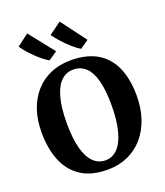

<svg xmlns="http://www.w3.org/2000/svg" viewBox="-179 -1138 1093 1269"><g transform="rotate(-20 367.0 -503.5)"><path d="M362 11Q246 12 172.5 -36Q99 -84 64.2 -170.2Q29.5 -256.5 29.5 -370Q29.5 -457.5 54 -528Q78.5 -598.5 123.8 -648.8Q169 -699 232.2 -725.8Q295.5 -752.5 373 -752.5Q489 -752 562 -706.5Q635 -661 669.5 -578.5Q704 -496 704 -383.5Q704 -296 679.5 -223.8Q655 -151.5 610 -99.2Q565 -47 502 -18.2Q439 10.5 362 11ZM365.5 -52Q415 -52 451 -89.5Q487 -127 506.5 -200.8Q526 -274.5 526 -382.5Q526 -490.5 507.2 -558Q488.5 -625.5 453 -657.2Q417.5 -689 367.5 -689Q317.5 -689 281.8 -654.5Q246 -620 226.5 -549Q207 -478 207 -370Q207 -262.5 226 -192Q245 -121.5 280.5 -86.8Q316 -52 365.5 -52ZM242 -800Q223.5 -809.5 200.8 -827.8Q178 -846 155 -868.5Q132 -891 112.5 -913.8Q93 -936.5 81.5 -954.5L164 -1017.5L303.5 -841.5L243 -800ZM464.5 -800Q440.5 -813.5 409.5 -840.8Q378.5 -868 350.5 -899.2Q322.5 -930.5 306 -954.5L392.5 -1017.5L524.5 -841.5L465.5 -800Z"/></g></svg>

Font: Merriweather 20pt ExtraBold
Style: Regular
Weight: 800
Version: Version 2.100